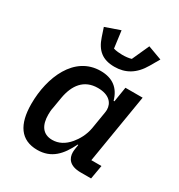

<svg xmlns="http://www.w3.org/2000/svg" viewBox="-184 -899 967 1035"><g transform="rotate(30 300.0 -381.0)"><path d="M199 12C287 12 335 -42 374 -122H378L374 -96C373 -88 372 -81 372 -74C372 -35 394 0 463 0H528L543 -86H480L551 -516H444L429 -423H424C405 -491 360 -528 284 -528C121 -528 48 -353 48 -188C48 -60 96 12 199 12ZM242 -75C182 -75 156 -118 156 -183C156 -198 157 -214 160 -226L172 -297C187 -381 230 -441 317 -441C388 -441 417 -404 417 -363C417 -356 416 -350 415 -343L398 -240C390 -192 367 -154 346 -129C316 -93 281 -75 242 -75ZM335 -584C403 -584 457 -614 498 -685L531 -742L444 -774L396 -668C381 -663 359 -661 340 -661C325 -661 300 -663 285 -668L271 -774L179 -742L197 -688C220 -619 260 -584 335 -584Z"/></g></svg>

Font: IBM Mono Medium
Style: Italic
Weight: 500
Italic angle: -9°
Monospace: yes
Designer: Mike Abbink, Paul van der Laan, Pieter van Rosmalen
Foundry: Bold Monday
Version: Version 2.3